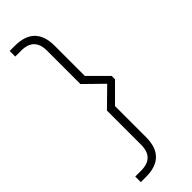

<svg xmlns="http://www.w3.org/2000/svg" viewBox="-308 -776 973 973"><g transform="rotate(-45 178.0 -290.0)"><path d="M30 140H72Q165 140 165 47V-198L262 -293L165 -388V-627Q165 -720 72 -720H30V-760H67Q210 -760 210 -617V-401L306 -305V-281L210 -185V37Q210 180 67 180H30Z"/></g></svg>

Font: Oxanium ExtraLight ExtraLight
Style: Regular
Weight: 250
Version: Version 2.000